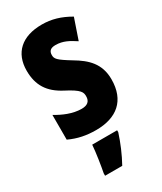

<svg xmlns="http://www.w3.org/2000/svg" viewBox="-197 -629 775 921"><g transform="rotate(-30 190.5 -169.0)"><path d="M358 -165C358 -252 308 -297 244 -335C175 -377 168 -387 168 -408C168 -431 181 -441 207 -441C249 -441 279 -423 313 -401L352 -515C300 -545 253 -559 199 -559C89 -559 26 -502 26 -403C26 -322 60 -270 132 -232C210 -192 212 -176 212 -154C212 -127 196 -113 164 -113C114 -113 65 -135 27 -158V-21C74 1 120 10 173 10C287 10 358 -47 358 -165ZM259 72V61H121C118 103 107 173 100 208V221H195C221 174 243 122 259 72Z"/></g></svg>

Font: Noto Sans Kannada ExtraCondensed ExtraBold
Style: Regular
Weight: 800
Width: 2
Designer: Jelle Bosma - Monotype Design Team
Foundry: Monotype Imaging Inc.
Version: Version 2.005